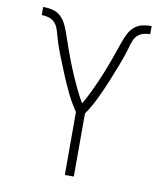

<svg xmlns="http://www.w3.org/2000/svg" viewBox="-83 -813 766 882"><g transform="rotate(10 300.0 -371.5)"><path d="M279 0V-294Q253 -332 233 -373.5Q213 -415 195.5 -457.5Q178 -500 161 -543Q144 -586 132 -631V-632Q128 -647 122 -661.5Q116 -676 104.5 -686.5Q93 -697 77.5 -701Q62 -705 47 -705V-743Q68 -743 89 -738.5Q110 -734 126 -720.5Q142 -707 152 -688Q162 -669 169 -649Q176 -629 183 -609Q190 -589 197 -569Q204 -549 211.5 -529.5Q219 -510 227 -490Q235 -470 243.5 -451Q252 -432 261 -412.5Q270 -393 279.5 -374.5Q289 -356 300 -338Q311 -356 320.5 -374.5Q330 -393 339 -412.5Q348 -432 356.5 -451Q365 -470 373 -490Q381 -510 388.5 -529.5Q396 -549 403 -569Q410 -589 417 -609Q424 -629 431 -649Q438 -669 448 -688Q458 -707 474 -720.5Q490 -734 511 -738.5Q532 -743 553 -743V-705Q538 -705 522.5 -701Q507 -697 495.5 -686.5Q484 -676 478 -661Q472 -646 468 -631V-630Q455 -586 438.5 -543Q422 -500 404.5 -457.5Q387 -415 367 -373.5Q347 -332 321 -294V0Z"/></g></svg>

Font: Iosevka Aile Extralight
Style: Regular
Weight: 200
Designer: Belleve Invis
Foundry: Belleve Invis
Version: Version 31.1.0; ttfautohint (v1.8.4)